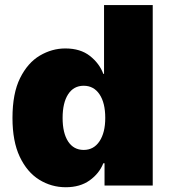

<svg xmlns="http://www.w3.org/2000/svg" viewBox="-20 -748 686 774"><path d="M245.1 6.8Q187 6.8 137.9 -23.7Q88.9 -54.2 59.6 -116.2Q30.3 -178.2 30.3 -272.5Q30.3 -371.6 61 -433.3Q91.8 -495.1 140.6 -523.9Q189.5 -552.7 243.2 -552.7Q304.2 -552.7 342.5 -522.5Q380.9 -492.2 396.5 -450.2H399.4V-727.5H595.7V0H401.4V-89.8H396.5Q379.9 -48.3 341.3 -20.8Q302.7 6.8 245.1 6.8ZM317.4 -143.6Q357.9 -143.6 381.1 -178.5Q404.3 -213.4 404.3 -272.5Q404.3 -333.5 381.1 -367.9Q357.9 -402.3 317.4 -402.3Q276.9 -402.3 254.6 -367.9Q232.4 -333.5 232.4 -272.5Q232.4 -211.9 254.6 -177.7Q276.9 -143.6 317.4 -143.6Z"/></svg>

Font: Inter Black
Style: Regular
Weight: 900
Designer: Rasmus Andersson
Foundry: rsms
Version: Version 4.000;git-a52131595